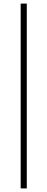

<svg xmlns="http://www.w3.org/2000/svg" viewBox="-20 -828 264 1068"><path d="M95 220V-808H129V220Z"/></svg>

Font: Encode Sans Condensed Thin Thin
Style: Regular
Weight: 250
Version: Version 3.002